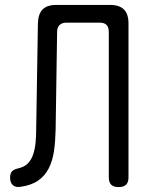

<svg xmlns="http://www.w3.org/2000/svg" viewBox="-20 -750 640 780"><path d="M134 -655Q135 -693 153 -711.5Q171 -730 209 -730H427Q465 -730 483.5 -711.5Q502 -693 502 -655V-30Q502 -9 492 0.5Q482 10 462 10Q442 10 432 0.5Q422 -9 422 -30V-620Q422 -639 413 -648.5Q404 -658 385 -658H250Q232 -658 222 -648.5Q212 -639 212 -620L206 -223Q205 -177 199.5 -137.5Q194 -98 178.5 -67Q163 -36 135 -16.5Q107 3 63 9Q43 12 32 2Q21 -8 21 -29Q21 -45 28.5 -53.5Q36 -62 54 -66Q80 -72 94 -87Q108 -102 115 -123.5Q122 -145 124.5 -170.5Q127 -196 127 -223Z"/></svg>

Font: Maple Mono Light
Style: Regular
Weight: 300
Monospace: yes
Designer: subframe7536
Version: Version 7.000